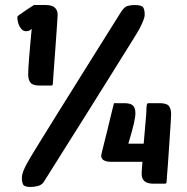

<svg xmlns="http://www.w3.org/2000/svg" viewBox="-20 -730 742 763"><path d="M102 13Q77 13 72 3.5Q67 -6 67 -24Q67 -35 72.5 -49.5Q78 -64 88 -82Q96 -97 129.5 -151.5Q163 -206 213.5 -287Q264 -368 327.5 -469.5Q391 -571 460 -681Q474 -703 487 -706.5Q500 -710 515 -710Q543 -710 549 -700.5Q555 -691 555 -673Q555 -662 549.5 -648.5Q544 -635 536 -619Q531 -609 513 -580Q495 -551 467.5 -507Q440 -463 404.5 -406Q369 -349 328.5 -284.5Q288 -220 243.5 -149.5Q199 -79 154 -7Q146 5 131 9Q116 13 102 13ZM90 -694Q98 -699 105.5 -704Q113 -709 115 -710H162Q187 -710 198 -699.5Q209 -689 209 -672Q209 -666 207.5 -644Q206 -622 204 -592.5Q202 -563 199.5 -530Q197 -497 195 -468.5Q193 -440 191.5 -420Q190 -400 190 -397Q190 -390 183 -390H138Q111 -390 101.5 -401Q92 -412 92 -435Q92 -444 93 -462Q94 -480 96 -504Q98 -528 100.5 -557Q103 -586 106 -616Q98 -606 84 -606Q75 -606 68.5 -611.5Q62 -617 57.5 -625.5Q53 -634 51 -644Q49 -654 49 -662Q49 -666 56 -670.5Q63 -675 90 -694ZM421 -87Q403 -87 392.5 -93Q382 -99 382 -113Q382 -112 385.5 -127.5Q389 -143 395 -166Q401 -189 407.5 -216Q414 -243 419.5 -266Q425 -289 429 -304.5Q433 -320 433 -320H473Q499 -320 508.5 -310.5Q518 -301 518 -280Q518 -272 516.5 -262.5Q515 -253 512 -239Q509 -225 503.5 -205.5Q498 -186 490 -159H551L561 -275Q562 -308 563.5 -314Q565 -320 570 -320H614Q643 -320 651.5 -308.5Q660 -297 660 -277Q660 -267 658.5 -244Q657 -221 655 -192Q653 -163 651 -131.5Q649 -100 647 -73.5Q645 -47 643.5 -28.5Q642 -10 642 -7Q642 0 635 0H590Q543 0 543 -38Q543 -42 543.5 -53Q544 -64 546 -87Z"/></svg>

Font: Poetsen One
Style: Regular
Weight: 400
Designer: Pablo Impallari, Rodrigo Fuenzalida
Foundry: Pablo Impallari, Rodrigo Fuenzalida
Version: Version 1.001; ttfautohint (v0.93) -l 8 -r 50 -G 200 -x 14 -